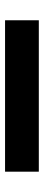

<svg xmlns="http://www.w3.org/2000/svg" viewBox="265 -265 170 740"><g transform="rotate(-90 350.0 105.0)"><path d="M58.3 39.5H641.9V169.6H58.3Z"/></g></svg>

Font: AF Albert Sans Medium
Style: Regular
Weight: 500
Designer: Andreas Rasmussen
Foundry: a.Foundry
Version: Version 1.300;Glyphs 3.2 (3231)